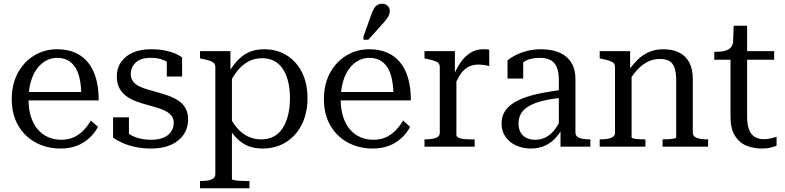

<svg xmlns="http://www.w3.org/2000/svg" viewBox="-20 -786 4208 1029"><path d="M133 -252Q133 -200 146 -160Q159 -120 182.5 -92.5Q206 -65 238 -51Q270 -37 308 -37Q349 -37 379 -52Q409 -67 430.5 -90.5Q452 -114 467 -140L505 -106Q487 -72 458 -45.5Q429 -19 391 -4.5Q353 10 304 10Q231 10 171.5 -22Q112 -54 77.5 -113.5Q43 -173 43 -254Q43 -334 75 -394Q107 -454 162.5 -488Q218 -522 286 -522Q340 -522 381 -504.5Q422 -487 450.5 -453Q479 -419 494 -367.5Q509 -316 509 -248H111V-293H444L416 -276Q415 -326 407 -363.5Q399 -401 383 -425.5Q367 -450 343 -463Q319 -476 286 -476Q254 -476 226 -460.5Q198 -445 177 -416Q156 -387 144.5 -345.5Q133 -304 133 -252Z M911 -128Q911 -150 900 -164.5Q889 -179 870 -189.5Q851 -200 826.5 -207.5Q802 -215 776 -222Q746 -230 716 -240.5Q686 -251 661 -268Q636 -285 621 -311.5Q606 -338 606 -378Q606 -420 628 -452.5Q650 -485 690.5 -503.5Q731 -522 789 -522Q833 -522 866.5 -515Q900 -508 922.5 -497.5Q945 -487 956 -478V-376H874V-472Q884 -472 891.5 -467.5Q899 -463 903.5 -456Q908 -449 909.5 -440.5Q911 -432 908 -426Q898 -441 880.5 -452Q863 -463 840.5 -469.5Q818 -476 789 -476Q734 -476 707.5 -451Q681 -426 681 -390Q681 -366 693 -350Q705 -334 725 -324Q745 -314 770.5 -306.5Q796 -299 822 -292Q852 -284 881.5 -273.5Q911 -263 935.5 -247Q960 -231 974 -206.5Q988 -182 988 -145Q988 -100 964.5 -65Q941 -30 897 -10Q853 10 791 10Q743 10 704.5 1.5Q666 -7 637 -20Q608 -33 586 -48V-157H671V-34Q658 -42 650.5 -49Q643 -56 640.5 -63Q638 -70 639 -78Q640 -86 644 -94Q659 -75 681 -62.5Q703 -50 730.5 -43.5Q758 -37 791 -37Q829 -37 855.5 -48Q882 -59 896.5 -79.5Q911 -100 911 -128Z M1317 223H1052V184H1054Q1077 184 1095 181Q1113 178 1123.5 170Q1134 162 1134 148V-426Q1134 -441 1126 -448.5Q1118 -456 1102.5 -461Q1087 -466 1062 -471L1052 -473V-512H1215V-390L1223 -382V174Q1223 177 1235.5 179.5Q1248 182 1265 183Q1282 184 1294 184H1317ZM1387 10Q1343 10 1309 -4Q1275 -18 1246 -48Q1217 -78 1190 -125L1200 -181Q1223 -133 1249.5 -101.5Q1276 -70 1309 -54.5Q1342 -39 1380 -39Q1418 -39 1447 -54.5Q1476 -70 1495 -99.5Q1514 -129 1524 -169.5Q1534 -210 1534 -260Q1534 -309 1524.5 -348Q1515 -387 1496.5 -415.5Q1478 -444 1450 -459Q1422 -474 1386 -474Q1344 -474 1310.5 -456Q1277 -438 1250.5 -404Q1224 -370 1200 -321L1192 -376Q1220 -425 1249 -457.5Q1278 -490 1313.5 -506Q1349 -522 1396 -522Q1464 -522 1516.5 -489.5Q1569 -457 1598.5 -398Q1628 -339 1628 -260Q1628 -181 1598 -120Q1568 -59 1513.5 -24.5Q1459 10 1387 10Z M1806 -252Q1806 -200 1819 -160Q1832 -120 1855.5 -92.5Q1879 -65 1911 -51Q1943 -37 1981 -37Q2022 -37 2052 -52Q2082 -67 2103.5 -90.5Q2125 -114 2140 -140L2178 -106Q2160 -72 2131 -45.5Q2102 -19 2064 -4.5Q2026 10 1977 10Q1904 10 1844.5 -22Q1785 -54 1750.5 -113.5Q1716 -173 1716 -254Q1716 -334 1748 -394Q1780 -454 1835.5 -488Q1891 -522 1959 -522Q2013 -522 2054 -504.5Q2095 -487 2123.5 -453Q2152 -419 2167 -367.5Q2182 -316 2182 -248H1784V-293H2117L2089 -276Q2088 -326 2080 -363.5Q2072 -401 2056 -425.5Q2040 -450 2016 -463Q1992 -476 1959 -476Q1927 -476 1899 -460.5Q1871 -445 1850 -416Q1829 -387 1817.5 -345.5Q1806 -304 1806 -252ZM1972 -714Q1979 -732 1986.5 -743.5Q1994 -755 2004.5 -760.5Q2015 -766 2027 -766Q2046 -766 2057.5 -755Q2069 -744 2069 -727Q2069 -718 2065.5 -708Q2062 -698 2055 -688Q2048 -678 2039 -668L1954 -573H1928V-590Z M2602 -519V-432Q2596 -434 2586.5 -435.5Q2577 -437 2566.5 -438.5Q2556 -440 2546 -440Q2520 -440 2501 -432.5Q2482 -425 2466.5 -410.5Q2451 -396 2438.5 -373.5Q2426 -351 2413 -320L2408 -372Q2425 -418 2448.5 -451.5Q2472 -485 2502 -503.5Q2532 -522 2569 -522Q2580 -522 2588.5 -521.5Q2597 -521 2602 -519ZM2255 0V-39H2256Q2291 -39 2314 -46Q2337 -53 2337 -75V-426Q2337 -441 2329 -448.5Q2321 -456 2305 -461Q2289 -466 2265 -471L2255 -473V-512H2418V-369L2426 -378V-63Q2426 -53 2438.5 -47.5Q2451 -42 2470 -40.5Q2489 -39 2506 -39H2524V0Z M3003 -306 3002 -263Q2952 -259 2912.5 -251Q2873 -243 2844 -231.5Q2815 -220 2796 -204.5Q2777 -189 2768 -169Q2759 -149 2759 -124Q2759 -96 2770 -76.5Q2781 -57 2801 -47Q2821 -37 2847 -37Q2883 -37 2910 -53Q2937 -69 2957.5 -97.5Q2978 -126 2994 -164L3002 -119Q2987 -80 2961 -50.5Q2935 -21 2901.5 -5.5Q2868 10 2825 10Q2782 10 2746.5 -6Q2711 -22 2689.5 -52.5Q2668 -83 2668 -124Q2668 -165 2689.5 -195Q2711 -225 2753.5 -246.5Q2796 -268 2858.5 -282Q2921 -296 3003 -306ZM2984 0V-104H2975V-356Q2975 -401 2963.5 -427Q2952 -453 2929.5 -464.5Q2907 -476 2873 -476Q2821 -476 2788.5 -455Q2756 -434 2736 -404Q2736 -419 2739.5 -430.5Q2743 -442 2749.5 -450.5Q2756 -459 2765 -464Q2774 -469 2784 -471V-365H2700V-463Q2714 -475 2739.5 -488.5Q2765 -502 2801 -512Q2837 -522 2880 -522Q2918 -522 2951 -513.5Q2984 -505 3009.5 -486Q3035 -467 3049.5 -436.5Q3064 -406 3064 -362V-75Q3064 -61 3074.5 -53Q3085 -45 3103 -42Q3121 -39 3143 -39H3144V0Z M3194 0V-39H3195Q3219 -39 3237 -42Q3255 -45 3265.5 -53Q3276 -61 3276 -75V-426Q3276 -441 3268 -448.5Q3260 -456 3244 -461Q3228 -466 3204 -471L3194 -473V-512H3357V-407L3365 -396V-49Q3365 -46 3376.5 -43.5Q3388 -41 3404.5 -40Q3421 -39 3437 -39H3439V0ZM3775 0H3531V-39H3532Q3546 -39 3563 -40Q3580 -41 3592 -43.5Q3604 -46 3604 -49V-355Q3604 -396 3595.5 -421.5Q3587 -447 3568 -458.5Q3549 -470 3517 -470Q3483 -470 3453.5 -456Q3424 -442 3397.5 -414Q3371 -386 3347 -346L3340 -396Q3368 -437 3396.5 -465Q3425 -493 3459 -507.5Q3493 -522 3536 -522Q3584 -522 3619.5 -504.5Q3655 -487 3674 -451.5Q3693 -416 3693 -361V-75Q3693 -61 3703.5 -53Q3714 -45 3732 -42Q3750 -39 3773 -39H3775Z M3808 -466V-508H3812Q3843 -508 3864.5 -513.5Q3886 -519 3897.5 -532.5Q3909 -546 3909 -569L3961 -512H4129V-466ZM3984 -160Q3984 -117 3995 -90Q4006 -63 4026.5 -51.5Q4047 -40 4073 -40Q4096 -40 4114.5 -45Q4133 -50 4142 -53V-6Q4133 -1 4120 2.5Q4107 6 4093 8Q4079 10 4062 10Q4018 10 3980 -5.5Q3942 -21 3918.5 -58.5Q3895 -96 3895 -160V-505L3907 -510L3912 -648H3984Z"/></svg>

Font: Roboto Serif 72pt
Style: Regular
Weight: 400
Designer: Greg Gazdowicz
Foundry: Commercial Type
Version: Version 1.008